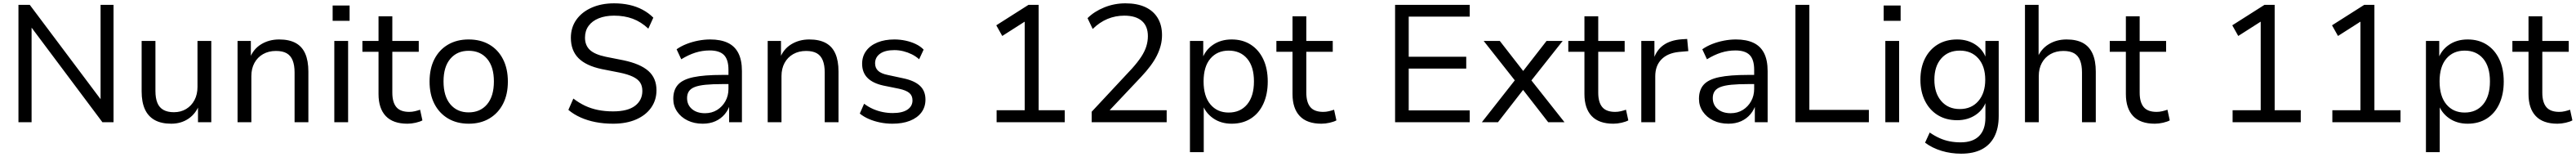

<svg xmlns="http://www.w3.org/2000/svg" viewBox="-20 -734 15494 943"><path d="M91 0V-705H159L604 -113H585V-705H663V0H596L152 -592H170V0Z M1010 9Q950 9 910.5 -13Q871 -35 851.5 -78Q832 -121 832 -185V-488H915V-187Q915 -145 926.5 -116.5Q938 -88 963 -74Q988 -60 1026 -60Q1068 -60 1100 -79.5Q1132 -99 1150 -133Q1168 -167 1168 -212V-488H1251V0H1171V-111H1181Q1160 -53 1115 -22Q1070 9 1010 9Z M1409 0V-488H1489V-380H1481Q1502 -438 1550 -467.5Q1598 -497 1659 -497Q1719 -497 1758 -476Q1797 -455 1816 -412Q1835 -369 1835 -304V0H1752V-299Q1752 -342 1740.5 -371Q1729 -400 1704.5 -414Q1680 -428 1640 -428Q1596 -428 1562.5 -409Q1529 -390 1510.5 -356Q1492 -322 1492 -277V0Z M1981 -609V-701H2083V-609ZM1991 0V-488H2074V0Z M2431 9Q2344 9 2300.5 -37Q2257 -83 2257 -169V-423H2160V-488H2257V-636H2340V-488H2499V-423H2340V-177Q2340 -120 2364 -91Q2388 -62 2442 -62Q2459 -62 2476 -66Q2493 -70 2507 -75L2521 -11Q2507 -3 2481 3Q2455 9 2431 9Z M2800 9Q2728 9 2675 -22.5Q2622 -54 2593 -110.5Q2564 -167 2564 -244Q2564 -322 2593 -378.5Q2622 -435 2675 -466Q2728 -497 2799 -497Q2871 -497 2924 -466Q2977 -435 3006 -378Q3035 -321 3035 -244Q3035 -167 3006 -110.5Q2977 -54 2924 -22.5Q2871 9 2800 9ZM2799 -59Q2869 -59 2910 -107.5Q2951 -156 2951 -245Q2951 -333 2910 -381Q2869 -429 2799 -429Q2730 -429 2689 -381Q2648 -333 2648 -245Q2648 -156 2689 -107.5Q2730 -59 2799 -59Z M3668 9Q3612 9 3563 -0.5Q3514 -10 3472.5 -28.5Q3431 -47 3399 -74L3429 -142Q3463 -116 3499 -99Q3535 -82 3577 -73.5Q3619 -65 3668 -65Q3756 -65 3800 -98.5Q3844 -132 3844 -188Q3844 -218 3830.5 -238.5Q3817 -259 3786.5 -273.5Q3756 -288 3707 -298L3600 -319Q3505 -339 3459.5 -385Q3414 -431 3414 -507Q3414 -569 3447 -615.5Q3480 -662 3539 -688Q3598 -714 3674 -714Q3723 -714 3766 -704.5Q3809 -695 3845.5 -675.5Q3882 -656 3910 -628L3880 -562Q3836 -603 3786 -621.5Q3736 -640 3674 -640Q3621 -640 3581.5 -624Q3542 -608 3520.5 -578.5Q3499 -549 3499 -508Q3499 -462 3528 -434.5Q3557 -407 3624 -393L3730 -372Q3831 -351 3880 -308Q3929 -265 3929 -192Q3929 -133 3897 -87.5Q3865 -42 3806.5 -16.5Q3748 9 3668 9Z M4207 9Q4156 9 4116 -10.5Q4076 -30 4053 -64Q4030 -98 4030 -140Q4030 -194 4058.5 -225.5Q4087 -257 4151.5 -270.5Q4216 -284 4324 -284H4376V-229H4326Q4266 -229 4225 -225Q4184 -221 4159.5 -211.5Q4135 -202 4124 -185.5Q4113 -169 4113 -145Q4113 -104 4142.5 -79Q4172 -54 4221 -54Q4262 -54 4293.5 -73.5Q4325 -93 4343.5 -126Q4362 -159 4362 -200V-315Q4362 -376 4335 -403.5Q4308 -431 4249 -431Q4205 -431 4163.5 -418Q4122 -405 4078 -378L4050 -438Q4077 -457 4110.5 -470Q4144 -483 4180.5 -490Q4217 -497 4252 -497Q4315 -497 4357.5 -477Q4400 -457 4421.5 -415Q4443 -373 4443 -307V0H4366V-112H4373Q4363 -76 4340 -48.5Q4317 -21 4283.5 -6Q4250 9 4207 9Z M4598 0V-488H4678V-380H4670Q4691 -438 4739 -467.5Q4787 -497 4848 -497Q4908 -497 4947 -476Q4986 -455 5005 -412Q5024 -369 5024 -304V0H4941V-299Q4941 -342 4929.5 -371Q4918 -400 4893.5 -414Q4869 -428 4829 -428Q4785 -428 4751.5 -409Q4718 -390 4699.5 -356Q4681 -322 4681 -277V0Z M5348 9Q5310 9 5273.5 1.5Q5237 -6 5206 -19.5Q5175 -33 5152 -52L5178 -111Q5203 -92 5231.5 -79.5Q5260 -67 5290 -61Q5320 -55 5350 -55Q5408 -55 5438.5 -75.5Q5469 -96 5469 -131Q5469 -160 5449.5 -176Q5430 -192 5388 -201L5294 -220Q5230 -234 5198 -266.5Q5166 -299 5166 -351Q5166 -395 5190 -428Q5214 -461 5258 -479Q5302 -497 5360 -497Q5394 -497 5427 -490Q5460 -483 5488.5 -469.5Q5517 -456 5536 -436L5509 -378Q5489 -396 5464.5 -408Q5440 -420 5413.5 -426.5Q5387 -433 5360 -433Q5304 -433 5274 -411.5Q5244 -390 5244 -354Q5244 -326 5262 -309Q5280 -292 5319 -284L5412 -264Q5480 -250 5513.5 -219Q5547 -188 5547 -136Q5547 -91 5522.5 -58.5Q5498 -26 5453.5 -8.5Q5409 9 5348 9Z M5975 0V-72H6144V-634L6188 -632L6009 -518L5973 -582L6167 -705H6228V-72H6385V0Z M6547 0V-63L6790 -323Q6824 -361 6845 -393Q6866 -425 6875.5 -455.5Q6885 -486 6885 -517Q6885 -577 6848.5 -608.5Q6812 -640 6743 -640Q6690 -640 6642.5 -620.5Q6595 -601 6553 -560L6522 -625Q6562 -665 6622.5 -689.5Q6683 -714 6750 -714Q6820 -714 6869 -691.5Q6918 -669 6944 -626Q6970 -583 6970 -523Q6970 -491 6962 -460.5Q6954 -430 6939 -400Q6924 -370 6900.5 -338.5Q6877 -307 6845 -273L6637 -53V-72H6998V0Z M7138 180V-488H7218V-375H7210Q7228 -431 7275.5 -464Q7323 -497 7389 -497Q7455 -497 7503.5 -466Q7552 -435 7579 -378.5Q7606 -322 7606 -244Q7606 -168 7579.5 -110.5Q7553 -53 7504 -22Q7455 9 7389 9Q7324 9 7277 -24Q7230 -57 7212 -111H7221V180ZM7371 -58Q7441 -58 7482 -107Q7523 -156 7523 -245Q7523 -334 7482 -382Q7441 -430 7371 -430Q7302 -430 7261 -382Q7220 -334 7220 -245Q7220 -156 7261 -107Q7302 -58 7371 -58Z M7929 9Q7842 9 7798.5 -37Q7755 -83 7755 -169V-423H7658V-488H7755V-636H7838V-488H7997V-423H7838V-177Q7838 -120 7862 -91Q7886 -62 7940 -62Q7957 -62 7974 -66Q7991 -70 8005 -75L8019 -11Q8005 -3 7979 3Q7953 9 7929 9Z M8372 0V-705H8821V-634H8454V-393H8800V-322H8454V-71H8821V0Z M8894 0 9109 -273V-230L8905 -488H9002L9154 -293H9131L9283 -488H9380L9177 -232V-270L9391 0H9293L9131 -208H9153L8991 0Z M9685 9Q9598 9 9554.5 -37Q9511 -83 9511 -169V-423H9414V-488H9511V-636H9594V-488H9753V-423H9594V-177Q9594 -120 9618 -91Q9642 -62 9696 -62Q9713 -62 9730 -66Q9747 -70 9761 -75L9775 -11Q9761 -3 9735 3Q9709 9 9685 9Z M9853 0V-488H9932V-373H9925Q9943 -432 9985.5 -462.5Q10028 -493 10096 -498L10129 -500L10136 -427L10079 -422Q10011 -415 9974 -377Q9937 -339 9937 -276V0Z M10377 9Q10326 9 10286 -10.5Q10246 -30 10223 -64Q10200 -98 10200 -140Q10200 -194 10228.5 -225.5Q10257 -257 10321.5 -270.5Q10386 -284 10494 -284H10546V-229H10496Q10436 -229 10395 -225Q10354 -221 10329.5 -211.5Q10305 -202 10294 -185.5Q10283 -169 10283 -145Q10283 -104 10312.5 -79Q10342 -54 10391 -54Q10432 -54 10463.5 -73.5Q10495 -93 10513.5 -126Q10532 -159 10532 -200V-315Q10532 -376 10505 -403.5Q10478 -431 10419 -431Q10375 -431 10333.5 -418Q10292 -405 10248 -378L10220 -438Q10247 -457 10280.5 -470Q10314 -483 10350.5 -490Q10387 -497 10422 -497Q10485 -497 10527.5 -477Q10570 -457 10591.5 -415Q10613 -373 10613 -307V0H10536V-112H10543Q10533 -76 10510 -48.5Q10487 -21 10453.5 -6Q10420 9 10377 9Z M10780 0V-705H10864V-74H11222V0Z M11311 -609V-701H11413V-609ZM11321 0V-488H11404V0Z M11777 189Q11715 189 11659 172Q11603 155 11560 123L11588 62Q11617 82 11647 95.5Q11677 109 11708.5 115Q11740 121 11774 121Q11847 121 11885 83Q11923 45 11923 -27V-134H11930Q11914 -78 11866 -45Q11818 -12 11753 -12Q11686 -12 11636.5 -42.5Q11587 -73 11559.5 -128Q11532 -183 11532 -255Q11532 -328 11559.5 -382.5Q11587 -437 11636.5 -467Q11686 -497 11753 -497Q11818 -497 11866 -464Q11914 -431 11930 -374H11923V-488H12003V-37Q12003 36 11977 86.5Q11951 137 11901 163Q11851 189 11777 189ZM11769 -79Q11839 -79 11880.5 -127Q11922 -175 11922 -255Q11922 -336 11880.5 -383Q11839 -430 11769 -430Q11699 -430 11657.5 -383Q11616 -336 11616 -255Q11616 -175 11657.5 -127Q11699 -79 11769 -79Z M12161 0V-705H12243V-381H12233Q12255 -438 12302.5 -467.5Q12350 -497 12411 -497Q12471 -497 12509.5 -476Q12548 -455 12567.5 -412Q12587 -369 12587 -304V0H12504V-299Q12504 -342 12492.5 -371Q12481 -400 12456.5 -414Q12432 -428 12392 -428Q12348 -428 12314.5 -409Q12281 -390 12262.5 -356Q12244 -322 12244 -277V0Z M12942 9Q12855 9 12811.5 -37Q12768 -83 12768 -169V-423H12671V-488H12768V-636H12851V-488H13010V-423H12851V-177Q12851 -120 12875 -91Q12899 -62 12953 -62Q12970 -62 12987 -66Q13004 -70 13018 -75L13032 -11Q13018 -3 12992 3Q12966 9 12942 9Z M13410 0V-72H13579V-634L13623 -632L13444 -518L13408 -582L13602 -705H13663V-72H13820V0Z M14010 0V-72H14179V-634L14223 -632L14044 -518L14008 -582L14202 -705H14263V-72H14420V0Z M14573 180V-488H14653V-375H14645Q14663 -431 14710.5 -464Q14758 -497 14824 -497Q14890 -497 14938.5 -466Q14987 -435 15014 -378.5Q15041 -322 15041 -244Q15041 -168 15014.5 -110.5Q14988 -53 14939 -22Q14890 9 14824 9Q14759 9 14712 -24Q14665 -57 14647 -111H14656V180ZM14806 -58Q14876 -58 14917 -107Q14958 -156 14958 -245Q14958 -334 14917 -382Q14876 -430 14806 -430Q14737 -430 14696 -382Q14655 -334 14655 -245Q14655 -156 14696 -107Q14737 -58 14806 -58Z M15364 9Q15277 9 15233.5 -37Q15190 -83 15190 -169V-423H15093V-488H15190V-636H15273V-488H15432V-423H15273V-177Q15273 -120 15297 -91Q15321 -62 15375 -62Q15392 -62 15409 -66Q15426 -70 15440 -75L15454 -11Q15440 -3 15414 3Q15388 9 15364 9Z"/></svg>

Font: Nunito Sans 12pt ExtraLight 11pt
Style: Regular
Weight: 400
Version: Version 3.101;gftools[0.9.27]